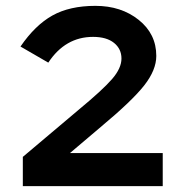

<svg xmlns="http://www.w3.org/2000/svg" viewBox="-20 -636 629 656"><path d="M298 -510Q203 -510 145 -422L50 -477Q100 -550 159 -583Q218 -616 306 -616Q394 -616 454 -568Q514 -520 514 -445Q514 -397 473 -344.5Q432 -292 324 -202L219 -113H536V0H58V-100L250 -262Q331 -329 363 -366Q395 -403 395 -436Q395 -469 369.5 -489.5Q344 -510 298 -510Z"/></svg>

Font: Montserrat Alternates
Style: Regular
Weight: 400
Designer: Julieta Ulanovsky
Foundry: Julieta Ulanovsky
Version: Version 2.001